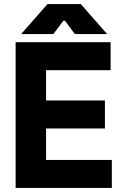

<svg xmlns="http://www.w3.org/2000/svg" viewBox="-20 -917 594 946"><path d="M214 -897 84 -749H243L292 -815H300L349 -749H508L378 -897ZM57 -709V9H531V-129H207V-284H497V-422H207V-571H525V-709Z"/></svg>

Font: Kalas SG
Style: Bold
Weight: 700
Designer: Kalas
Foundry: Kalas
Version: Version 2.000;FEAKit 1.0